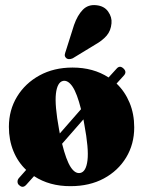

<svg xmlns="http://www.w3.org/2000/svg" viewBox="-20 -724 564 756"><path d="M56 5.5Q49.5 1 49 -7.8Q48.5 -16.5 55 -23.5L83 -55Q50.5 -85.5 32.8 -129Q15 -172.5 15 -224.5Q15 -290.5 47 -343.2Q79 -396 135.5 -427Q192 -458 265.5 -458Q347.5 -458 407.5 -419L438.5 -453Q451 -468 465.5 -455Q480.5 -441.5 468.5 -427.5L439 -395Q472 -363.5 490.2 -319.5Q508.5 -275.5 508.5 -222.5Q508.5 -156.5 476.8 -104Q445 -51.5 388.8 -21.2Q332.5 9 258 9Q175 9.5 114 -30.5L83.5 3.5Q70 18.5 56 5.5ZM212.5 -214.5Q214 -206 215.5 -198.5L299 -294Q283.5 -356 265.8 -382.5Q248 -409 228.5 -405.5Q205.5 -400.5 200.2 -355.2Q195 -310 212.5 -214.5ZM296 -43Q319 -47.5 324.5 -93Q330 -138.5 312 -234Q310.5 -244 308.5 -254L224.5 -158Q240.5 -93.5 258.2 -66.2Q276 -39 296 -43ZM271.5 -625.5Q285 -664 306 -685.5Q327 -707 359 -703.5Q390.5 -700.5 406 -678.2Q421.5 -656 419 -632Q416.5 -603 399.8 -583.5Q383 -564 353.5 -547.5L266.5 -494.5Q259 -491 251.5 -491.2Q244 -491.5 239.5 -496.5Q234 -502.5 235.2 -509.5Q236.5 -516.5 239.5 -524.5Z"/></svg>

Font: Fraunces 144pt S050 Black
Style: Regular
Weight: 900
Version: Version 1.000; ttfautohint (v1.8.3)